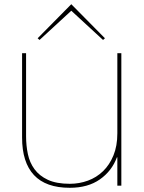

<svg xmlns="http://www.w3.org/2000/svg" viewBox="-20 -883 687 913"><path d="M479 -701 470 -693 319 -832 168 -693 159 -701 319 -863ZM557 0H538V-135H536Q512 -70 455 -30Q398 10 312 10Q198 10 141.5 -50.5Q85 -111 85 -229V-630H104V-235Q104 -191 112.5 -150.5Q121 -110 144 -78.5Q167 -47 207.5 -28Q248 -9 312 -9Q357 -9 398 -24Q439 -39 470 -69Q501 -99 519.5 -144Q538 -189 538 -249V-630H557Z"/></svg>

Font: TypoPRO Sinkin Sans
Style: 100 Thin
Weight: 100
Designer: Keith Bates
Foundry: K-Type
Version: Sinkin Sans (version 1.0)  by Keith Bates   •   © 2014   www